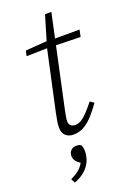

<svg xmlns="http://www.w3.org/2000/svg" viewBox="-164 -686 690 995"><g transform="rotate(-20 181.0 -188.5)"><path d="M57 -453 63 -482 196 -492 199 -489H362L354 -451L195 -455L192 -456ZM147 12Q121 12 104.5 -3Q88 -18 88 -46Q88 -64 91 -82.5Q94 -101 99 -125L171 -457L221 -625H256L150 -132Q146 -112 142.5 -94Q139 -76 139 -64Q139 -48 148 -40Q157 -32 173 -32Q189 -32 205 -41Q221 -50 240 -70Q259 -90 284 -121L305 -106Q280 -71 256 -44.5Q232 -18 205.5 -3Q179 12 147 12ZM173 112Q173 143 160.5 169.5Q148 196 125 215.5Q102 235 68 248L56 225Q80 214 95.5 202.5Q111 191 121.5 177Q132 163 138 144L141 166Q120 157 109 143Q98 129 98 112Q98 95 109 83Q120 71 140 71Q150 71 156 73Q162 75 166 78Q169 84 171 92.5Q173 101 173 112Z"/></g></svg>

Font: Source Serif 4 Light
Style: Italic
Weight: 300
Italic angle: -12°
Designer: Frank Grießhammer
Foundry: Adobe Systems Incorporated
Version: Version 4.004;hotconv 1.0.116;makeotfexe 2.5.65601